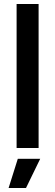

<svg xmlns="http://www.w3.org/2000/svg" viewBox="-20 -740 275 960"><path d="M63 -720H173V0H63ZM69 54H181L110 200H23Z"/></svg>

Font: Oak Sans SemiBold
Style: Regular
Weight: 600
Designer: Erik Kennedy, Walven
Foundry: Erik Kennedy, Walven
Version: Version 1.000